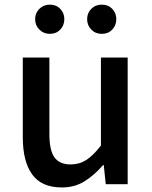

<svg xmlns="http://www.w3.org/2000/svg" viewBox="-20 -801 660 835"><path d="M249 14.2Q160.6 14.2 119.9 -42.5Q79.1 -99.1 79.1 -204.1V-550.8H194.8V-217.8Q194.8 -147.5 216.8 -116.7Q238.8 -85.9 287.1 -85.9Q325.2 -85.9 355.2 -105.2Q385.3 -124.5 418.9 -168V-550.8H535.2V0H439.9L431.2 -83H428.2Q390.6 -39.6 347.9 -12.7Q305.2 14.2 249 14.2ZM196.8 -653.8Q169.4 -653.8 151.1 -672.4Q132.8 -690.9 132.8 -717.8Q132.8 -744.1 151.1 -762.5Q169.4 -780.8 196.8 -780.8Q224.6 -780.8 242.2 -762.5Q259.8 -744.1 259.8 -717.8Q259.8 -690.9 242.2 -672.4Q224.6 -653.8 196.8 -653.8ZM422.9 -653.8Q395 -653.8 377 -672.4Q358.9 -690.9 358.9 -717.8Q358.9 -744.1 377 -762.5Q395 -780.8 422.9 -780.8Q450.7 -780.8 468.3 -762.5Q485.8 -744.1 485.8 -717.8Q485.8 -690.9 468.3 -672.4Q450.7 -653.8 422.9 -653.8Z"/></svg>

Font: Source Han Sans CN Medium
Style: Regular
Weight: 500
Designer: Ryoko NISHIZUKA  (kana, bopomofo & ideographs); Paul D. Hunt (Latin, Greek & Cyrillic); Sandoll Communications , Soo-you
Foundry: Adobe
Version: Version 2.004;hotconv 1.0.118;makeotfexe 2.5.65603